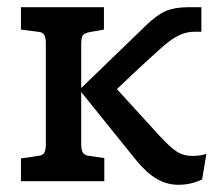

<svg xmlns="http://www.w3.org/2000/svg" viewBox="-20 -502 607 532"><path d="M552 -76 540 -5Q510 10 474 10Q443 10 415 -6Q387 -22 359 -56L205 -247V-103Q205 -86 210 -78.5Q215 -71 228 -70L269 -64V0H38V-63L85 -70Q98 -71 102.5 -78.5Q107 -86 107 -103V-381Q107 -398 102.5 -405.5Q98 -413 85 -414L38 -420V-482H268V-420L228 -413Q214 -410 209.5 -404Q205 -398 205 -379V-258L385 -432Q415 -461 439.5 -471.5Q464 -482 501 -482H538V-414H518Q482 -414 446 -385Q429 -372 383 -329.5Q337 -287 304 -255L419 -129Q450 -95 469 -82.5Q488 -70 513 -70Q537 -70 552 -76Z"/></svg>

Font: Enriqueta Medium
Style: Regular
Weight: 500
Designer: Viviana Monsalve, Gustavo Ibarra
Foundry: 72Puntos
Version: Version 2.000